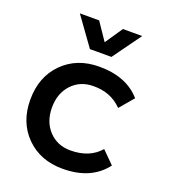

<svg xmlns="http://www.w3.org/2000/svg" viewBox="-138 -851 840 955"><g transform="rotate(20 282.0 -374.0)"><path d="M35.2 -265.1Q35.2 -385.7 109.9 -460.9Q184.6 -536.1 303.2 -536.1Q447.3 -536.1 522.9 -449.2L460 -375Q399.9 -436.5 308.1 -435.1Q238.8 -435.1 194.3 -387.7Q149.9 -340.3 149.9 -265.1Q149.9 -189.9 194.3 -142.6Q238.8 -95.2 308.1 -95.2Q409.7 -95.2 464.8 -159.2L528.8 -95.2Q453.6 3.9 303.2 3.9Q184.6 3.9 109.9 -70.8Q35.2 -145.5 35.2 -265.1ZM120.1 -752H222.2L285.2 -659.2L348.1 -752H450.2L341.8 -602.1H228Z"/></g></svg>

Font: Trueno
Style: Regular
Weight: 400
Designer: Julieta Ulanovsky
Foundry: Julieta Ulanovsky
Version: Version 3.001b | FøM Fix